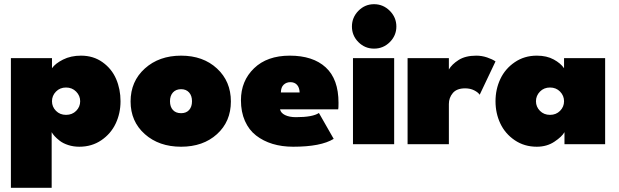

<svg xmlns="http://www.w3.org/2000/svg" viewBox="-20 -688 2955 916"><path d="M226.5 208H32V-410.5H228V-362.5Q243.5 -385 280.8 -403.8Q318 -422.5 366.5 -422.5Q425.5 -422.5 469.2 -391.2Q513 -360 534 -311.2Q555 -262.5 555 -205Q555 -147.5 532 -98.8Q509 -50 463.5 -19Q418 12 358.5 12Q330 12 305.5 4Q281 -4 265.2 -16.2Q249.5 -28.5 240.5 -38.5Q231.5 -48.5 226.5 -57.5ZM295 -140Q324.5 -140 343.5 -159.2Q362.5 -178.5 362.5 -205Q362.5 -231.5 343.2 -251Q324 -270.5 295 -270.5Q266 -270.5 247 -251Q228 -231.5 228 -205Q228 -178.5 247 -159.2Q266 -140 295 -140Z M844 12Q738.5 12 670.8 -48.2Q603 -108.5 603 -204Q603 -300 671 -361.2Q739 -422.5 844 -422.5Q949 -422.5 1015.2 -361.2Q1081.5 -300 1081.5 -204Q1081.5 -108 1015.2 -48Q949 12 844 12ZM844 -148Q868.5 -148 882.2 -163.2Q896 -178.5 896 -205Q896 -231.5 882 -247Q868 -262.5 844 -262.5Q819.5 -262.5 805.2 -247Q791 -231.5 791 -205Q791 -178.5 805 -163.2Q819 -148 844 -148Z M1316 -166.5Q1319.5 -149 1340 -139Q1360.5 -129 1392 -129Q1472 -129 1501.5 -149L1572 -25.5Q1511 12 1378.5 12Q1325 12 1280.5 -1.5Q1236 -15 1201.8 -41.5Q1167.5 -68 1148.5 -111Q1129.5 -154 1129.5 -209.5Q1129.5 -302 1192 -362.2Q1254.5 -422.5 1362.5 -422.5Q1473 -422.5 1534 -366.5Q1595 -310.5 1595 -197.5Q1595 -171 1593.5 -166.5ZM1409.5 -247Q1408.5 -271 1396.8 -283.5Q1385 -296 1365.5 -296Q1346.5 -296 1333.5 -284Q1320.5 -272 1320 -247Z M1764.5 -456Q1721 -456 1690 -487Q1659 -518 1659 -561.5Q1659 -605 1690 -636.5Q1721 -668 1764.5 -668Q1808 -668 1839.5 -636.5Q1871 -605 1871 -561.5Q1871 -518.5 1839.8 -487.2Q1808.5 -456 1764.5 -456ZM1664 0V-410.5H1860.5V0Z M2121.5 0H1924.5V-410.5H2121.5V-356.5Q2135.5 -381 2168 -401.8Q2200.5 -422.5 2252.5 -422.5Q2278.5 -422.5 2303.8 -414Q2329 -405.5 2344 -395L2268.5 -236Q2261 -247.5 2242.2 -257Q2223.5 -266.5 2199 -266.5Q2159 -266.5 2140.2 -244Q2121.5 -221.5 2121.5 -192Z M2673 0V-57.5Q2661 -36 2625 -12Q2589 12 2541 12Q2481.5 12 2435.8 -19Q2390 -50 2367 -98.8Q2344 -147.5 2344 -205Q2344 -262 2367 -311Q2390 -360 2435.8 -391.2Q2481.5 -422.5 2541 -422.5Q2588.5 -422.5 2621.8 -404.2Q2655 -386 2671 -362.5V-410.5H2867V0ZM2556 -251Q2537 -231.5 2537 -205Q2537 -178.5 2556 -159.2Q2575 -140 2604 -140Q2633 -140 2652 -159.2Q2671 -178.5 2671 -205Q2671 -231.5 2652 -251Q2633 -270.5 2604 -270.5Q2575 -270.5 2556 -251Z"/></svg>

Font: League Spartan Black
Style: Regular
Weight: 900
Foundry: The League of Moveable Type
Version: Version 2.002